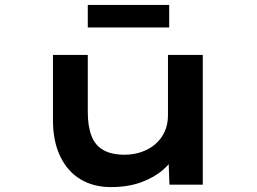

<svg xmlns="http://www.w3.org/2000/svg" viewBox="-20 -753 1047 783"><path d="M432 10Q361 10 308 -22Q255 -54 225.5 -115.5Q196 -177 196 -263V-529H338V-296Q338 -238 353 -199Q368 -160 401.5 -141Q435 -122 488 -122Q523 -122 555 -132.5Q587 -143 612 -164Q637 -185 651 -215Q665 -245 665 -282V-529H807V0H671L667 -109L692 -121Q680 -91 645 -60.5Q610 -30 556.5 -10Q503 10 432 10ZM338 -641V-733H670V-641Z"/></svg>

Font: Lexend Zetta SemiBold
Style: Regular
Weight: 600
Designer: Bonnie Shaver-Troup, Thomas Jockin
Foundry: Lexend
Version: Version 1.007